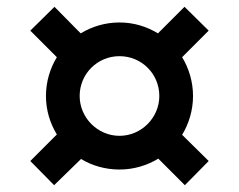

<svg xmlns="http://www.w3.org/2000/svg" viewBox="-20 -576 702 564"><path d="M331 -78C373 -78 412 -90 445 -110L523 -32L593 -103L515 -180C535 -213 547 -252 547 -294C547 -336 535 -375 515 -408L593 -486L522 -556L444 -478C411 -498 373 -510 331 -510C289 -510 250 -498 217 -478L140 -556L69 -486L147 -408C127 -375 115 -336 115 -294C115 -252 127 -214 147 -181L69 -103L139 -32L218 -109C251 -89 290 -78 331 -78ZM331 -177C267 -177 214 -230 214 -294C214 -359 266 -411 331 -411C396 -411 448 -359 448 -294C448 -230 395 -177 331 -177Z"/></svg>

Font: Uncut Sans Semibold
Style: Regular
Weight: 600
Designer: Kasper Nordkvist
Foundry: UNCUT.wtf
Version: Version 1.304;Glyphs 3.2 (3246)